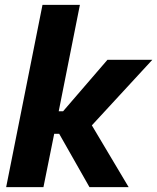

<svg xmlns="http://www.w3.org/2000/svg" viewBox="-20 -772 648 792"><path d="M155.3 -752H309.6L222.2 -313H240.2L423.3 -525.4H608.4L358.9 -254.9L510.7 0H349.1L224.1 -220.2H203.6L159.2 0H5.4Z"/></svg>

Font: Reddit Sans Chocolate ExBold
Style: Italic
Weight: 800
Italic angle: -11.25°
Designer: Stephen Hutchings
Version: Version 1.013